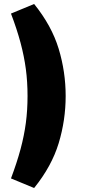

<svg xmlns="http://www.w3.org/2000/svg" viewBox="-20 -744 447 962"><path d="M151 198 35 150Q65 70 83 3Q101 -64 109.5 -128Q118 -192 118 -263Q118 -334 109.5 -398Q101 -462 83 -529.5Q65 -597 35 -676L151 -724Q239 -615 274 -499.5Q309 -384 309 -263Q309 -142 274 -26.5Q239 89 151 198Z"/></svg>

Font: Nunito Sans 12pt ExtraLight Black
Style: Regular
Weight: 900
Version: Version 3.101;gftools[0.9.27]